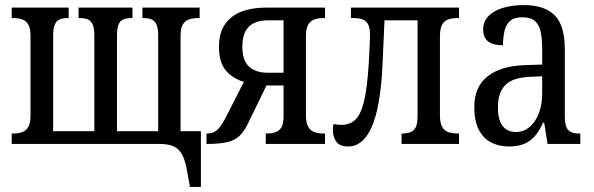

<svg xmlns="http://www.w3.org/2000/svg" viewBox="-20 -566 2335 755"><path d="M727 169 716 108Q709 67 697 43.5Q685 20 664 10Q643 0 607 0H26V-41H32Q51 -41 66.5 -46Q82 -51 91 -66.5Q100 -82 100 -113V-423Q100 -455 91 -470Q82 -485 66.5 -490Q51 -495 32 -495H26V-536H250V-495H246Q229 -495 216.5 -490.5Q204 -486 196.5 -471.5Q189 -457 189 -427V-50H351V-427Q351 -457 343.5 -471.5Q336 -486 323.5 -490.5Q311 -495 294 -495H289V-536H501V-495H497Q480 -495 467 -490.5Q454 -486 447 -471.5Q440 -457 440 -427V-50H602V-427Q602 -457 594.5 -471.5Q587 -486 574 -490.5Q561 -495 544 -495H540V-536H765V-495H759Q740 -495 724 -490Q708 -485 699 -470Q690 -455 690 -423V-50H770V169Z M792 0V-41H795Q819 -41 834.5 -55.5Q850 -70 866 -101L939 -244Q895 -257 868 -289Q841 -321 841 -381Q841 -437 865 -471Q889 -505 930 -520.5Q971 -536 1023 -536H1258V-495H1252Q1233 -495 1217.5 -490Q1202 -485 1192.5 -470Q1183 -455 1183 -423V-113Q1183 -82 1192.5 -66.5Q1202 -51 1217.5 -46Q1233 -41 1252 -41H1258V0H1025V-41H1029Q1048 -41 1063 -46Q1078 -51 1086.5 -65Q1095 -79 1095 -109V-230H998L1041 -257L955 -80Q940 -49 921.5 -31.5Q903 -14 873 -7Q843 0 792 0ZM1033 -280H1095V-486H1033Q984 -486 958.5 -461Q933 -436 933 -381Q933 -329 959 -304.5Q985 -280 1033 -280Z M1349 10Q1316 10 1302.5 -8.5Q1289 -27 1289 -55Q1289 -61 1289.5 -67Q1290 -73 1291 -78Q1299 -77 1307 -76Q1315 -75 1322 -75Q1355 -75 1376.5 -94.5Q1398 -114 1411 -166Q1424 -218 1430 -317Q1431 -335 1432 -352Q1433 -369 1433.5 -384Q1434 -399 1434.5 -411Q1435 -423 1435 -431Q1435 -465 1420.5 -480Q1406 -495 1372 -495H1360V-536H1785V-495H1779Q1760 -495 1744 -490Q1728 -485 1719 -470Q1710 -455 1710 -422V-113Q1710 -82 1719 -66.5Q1728 -51 1744 -46Q1760 -41 1779 -41H1785V0H1559V-41H1563Q1580 -41 1593.5 -46Q1607 -51 1614.5 -65Q1622 -79 1622 -110V-486H1492L1484 -307Q1476 -145 1442 -67.5Q1408 10 1349 10Z M1981 10Q1942 10 1911 -6Q1880 -22 1862.5 -56.5Q1845 -91 1845 -145Q1845 -225 1897.5 -266Q1950 -307 2046 -310L2112 -312V-373Q2112 -411 2106.5 -439Q2101 -467 2084.5 -482.5Q2068 -498 2034 -498Q2002 -498 1986 -484Q1970 -470 1964 -445Q1958 -420 1958 -388Q1919 -388 1899.5 -403Q1880 -418 1880 -450Q1880 -481 1900.5 -502.5Q1921 -524 1957.5 -535Q1994 -546 2040 -546Q2120 -546 2160.5 -506.5Q2201 -467 2201 -372V-113Q2201 -85 2206 -69.5Q2211 -54 2224 -47.5Q2237 -41 2257 -41H2262V0H2133L2120 -83H2115Q2101 -51 2083 -30.5Q2065 -10 2040.5 0Q2016 10 1981 10ZM2009 -47Q2040 -47 2063.5 -67.5Q2087 -88 2099.5 -122Q2112 -156 2112 -198V-266L2065 -264Q1995 -261 1966.5 -231Q1938 -201 1938 -145Q1938 -94 1956.5 -70.5Q1975 -47 2009 -47Z"/></svg>

Font: Noto Serif Condensed
Style: Regular
Weight: 400
Width: 3
Designer: Monotype Design Team
Foundry: Monotype Imaging Inc.
Version: Version 2.015